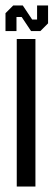

<svg xmlns="http://www.w3.org/2000/svg" viewBox="-36 -679 195 699"><path d="M77 -566 43 -617H24V-566H-16V-631L12 -659H47L81 -608H99V-659H139V-594L111 -566ZM25 0V-537H93V0Z"/></svg>

Font: Commune Nuit Debout
Style: Regular
Weight: 400
Designer: Sébastien Marchal
Foundry: Sébastien Marchal
Version: Version 1.003;PS 1.3;hotconv 1.0.88;makeotf.lib2.5.647800